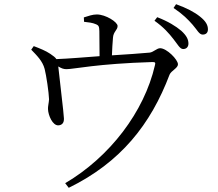

<svg xmlns="http://www.w3.org/2000/svg" viewBox="-20 -829 1040 916"><path d="M807 -643C828 -617 838 -595 854 -595C869 -595 879 -605 879 -621C879 -641 870 -659 845 -682C819 -704 782 -727 730 -747L717 -730C761 -699 787 -669 807 -643ZM899 -711C921 -686 930 -664 947 -664C962 -664 972 -672 972 -689C972 -709 962 -728 934 -750C908 -771 872 -790 820 -809L808 -791C854 -760 877 -736 899 -711ZM381 -725C401 -723 423 -720 436 -714C452 -708 453 -702 454 -681L455 -561C387 -556 305 -549 249 -547C244 -555 235 -562 220 -572C198 -587 170 -598 141 -609L129 -592C156 -564 183 -538 193 -500C201 -469 213 -388 214 -355C213 -338 208 -320 209 -308C210 -279 231 -229 259 -231C275 -232 286 -242 285 -264C285 -283 262 -469 258 -512C273 -503 283 -499 297 -499C332 -499 442 -525 707 -533C720 -533 723 -531 719 -517C668 -296 505 -81 291 45L308 67C555 -54 699 -235 789 -473C797 -492 829 -504 829 -522C829 -545 775 -599 744 -599C728 -599 712 -580 694 -578C653 -574 578 -569 514 -565C515 -593 517 -628 519 -649C521 -679 541 -685 541 -705C541 -724 484 -760 442 -760C421 -760 403 -753 380 -746Z"/></svg>

Font: Noto Serif CJK KR
Style: Regular
Weight: 400
Designer: Ryoko NISHIZUKA 西塚涼子 (kana & ideographs); Frank Grießhammer (Latin, Greek & Cyrillic); Wenlong ZHANG 张文龙 (bopomofo); San
Foundry: Adobe
Version: Version 2.001;hotconv 1.1.0;makeotfexe 2.6.0